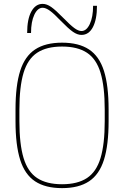

<svg xmlns="http://www.w3.org/2000/svg" viewBox="-20 -960 640 990"><path d="M300 10Q214 10 161 -25Q108 -60 84 -136Q60 -212 60 -335V-395Q60 -519 84 -594.5Q108 -670 161 -705Q214 -740 300 -740Q386 -740 439 -705Q492 -670 516 -594.5Q540 -519 540 -395V-335Q540 -212 516 -136Q492 -60 439 -25Q386 10 300 10ZM300 -10Q380 -10 428.5 -42Q477 -74 498.5 -145.5Q520 -217 520 -335V-395Q520 -513 498.5 -584.5Q477 -656 428.5 -688Q380 -720 300 -720Q220 -720 171.5 -688Q123 -656 101.5 -584.5Q80 -513 80 -395V-335Q80 -217 101.5 -145.5Q123 -74 171.5 -42Q220 -10 300 -10ZM400 -780Q379 -780 356 -796Q333 -812 293 -853Q259 -889 237.5 -904.5Q216 -920 200 -920Q174 -920 157 -884Q140 -848 140 -790H120Q120 -861 141.5 -900.5Q163 -940 200 -940Q221 -940 244 -924Q267 -908 307 -867Q342 -831 363 -815.5Q384 -800 400 -800Q426 -800 443 -836Q460 -872 460 -930H480Q480 -860 459 -820Q438 -780 400 -780Z"/></svg>

Font: M PLUS Code Latin Expanded Thin
Style: Regular
Weight: 250
Width: 7
Designer: Coji Morishita
Foundry: UNDERFOREST DESIGN
Version: Version 1.002; ttfautohint (v1.8.3)